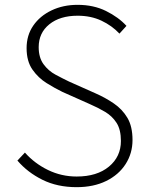

<svg xmlns="http://www.w3.org/2000/svg" viewBox="-20 -761 615 794"><path d="M297 13Q217 13 155.5 -17.5Q94 -48 52 -97L83 -130Q123 -85 178.5 -58Q234 -31 297 -31Q381 -31 430.5 -72Q480 -113 480 -178Q480 -225 462 -253Q444 -281 414.5 -298.5Q385 -316 348 -332L238 -381Q207 -396 172.5 -417.5Q138 -439 114 -473.5Q90 -508 90 -562Q90 -615 117.5 -655Q145 -695 193 -718Q241 -741 301 -741Q367 -741 418.5 -715.5Q470 -690 503 -654L474 -622Q443 -655 399.5 -675.5Q356 -696 301 -696Q228 -696 184 -660.5Q140 -625 140 -566Q140 -523 160 -495.5Q180 -468 210 -452Q240 -436 265 -424L375 -375Q416 -357 451 -333Q486 -309 507 -273.5Q528 -238 528 -182Q528 -127 499.5 -82.5Q471 -38 419 -12.5Q367 13 297 13Z"/></svg>

Font: Noto Sans KR ExtraLight
Style: Regular
Weight: 250
Designer: Ryoko NISHIZUKA  (kana, bopomofo & ideographs); Paul D. Hunt (Latin, Greek & Cyrillic); Sandoll Communications , Soo-you
Foundry: Adobe
Version: Version 2.004-H2;hotconv 1.0.118;makeotfexe 2.5.65603